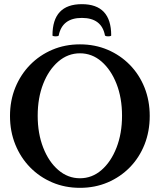

<svg xmlns="http://www.w3.org/2000/svg" viewBox="-20 -889 767 922"><path d="M364 13Q292 13 231 -13Q170 -39 124.5 -85.5Q79 -132 53.5 -195Q28 -258 28 -332Q28 -406 53.5 -468.5Q79 -531 124.5 -577.5Q170 -624 231 -650Q292 -676 364 -676Q436 -676 497 -650Q558 -624 603.5 -577.5Q649 -531 674 -468.5Q699 -406 699 -332Q699 -258 674 -195Q649 -132 603.5 -85.5Q558 -39 497 -13Q436 13 364 13ZM364 -33Q422 -33 467.5 -72.5Q513 -112 539.5 -180Q566 -248 566 -333Q566 -419 539.5 -486.5Q513 -554 467.5 -593.5Q422 -633 364 -633Q306 -633 260 -593.5Q214 -554 187.5 -486.5Q161 -419 161 -333Q161 -248 187.5 -180Q214 -112 260 -72.5Q306 -33 364 -33ZM232 -719Q232 -869 373 -869Q514 -869 514 -719Q514 -716 506.5 -715Q499 -714 492 -715Q485 -716 484 -719Q468 -803 373 -803Q279 -803 262 -719Q262 -716 254.5 -715Q247 -714 239.5 -715Q232 -716 232 -719Z"/></svg>

Font: Junicode
Style: Bold
Weight: 700
Designer: Peter S. Baker
Version: Version 2.100; ttfautohint (v1.8.4)